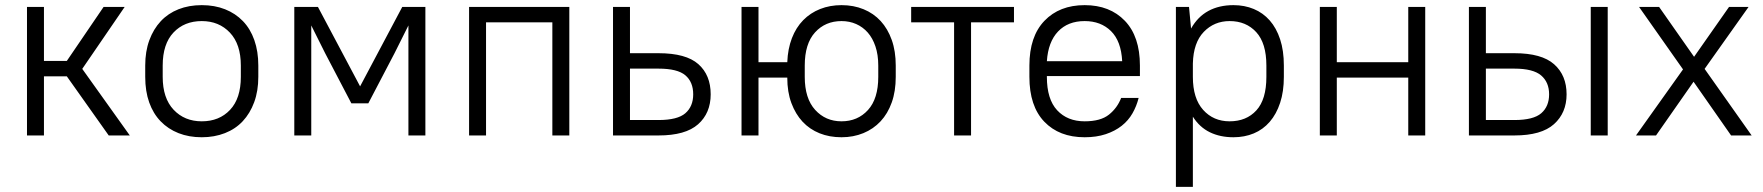

<svg xmlns="http://www.w3.org/2000/svg" viewBox="-20 -527 6860 747"><path d="M240 -230H151V0H85V-500H151V-290H240L383 -500H465L300 -259L485 0H403Z M765 7Q715 7 674.5 -9Q634 -25 605 -55Q576 -85 560.5 -128.5Q545 -172 545 -228V-272Q545 -327 561 -370.5Q577 -414 605.5 -444.5Q634 -475 674.5 -491Q715 -507 765 -507Q815 -507 855.5 -491Q896 -475 925 -445Q954 -415 969.5 -371Q985 -327 985 -272V-228Q985 -173 969 -129.5Q953 -86 924.5 -55.5Q896 -25 855 -9Q814 7 765 7ZM765 -55Q833 -55 875 -99.5Q917 -144 917 -228V-272Q917 -355 874.5 -400Q832 -445 765 -445Q697 -445 655 -400.5Q613 -356 613 -272V-228Q613 -145 655.5 -100Q698 -55 765 -55Z M1245 -320 1191 -428V0H1125V-500H1217L1381 -191L1545 -500H1635V0H1569V-428L1515 -320L1413 -125H1347Z M2129 -440H1871V0H1805V-500H2195V0H2129Z M2365 -500H2431V-320H2542Q2649 -320 2697 -277.5Q2745 -235 2745 -160Q2745 -87 2696 -43.5Q2647 0 2542 0H2365ZM2431 -260V-60H2542Q2616 -60 2646.5 -86.5Q2677 -113 2677 -160Q2677 -208 2646.5 -234Q2616 -260 2542 -260Z M3254 7Q3207 7 3168.5 -8.5Q3130 -24 3102.5 -53.5Q3075 -83 3059 -126Q3043 -169 3043 -225H2931V0H2865V-500H2931V-285H3043Q3045 -337 3061 -378.5Q3077 -420 3105 -448.5Q3133 -477 3171 -492Q3209 -507 3254 -507Q3301 -507 3340 -491Q3379 -475 3406.5 -445Q3434 -415 3449.5 -371.5Q3465 -328 3465 -272V-228Q3465 -172 3449.5 -128.5Q3434 -85 3406 -55Q3378 -25 3339 -9Q3300 7 3254 7ZM3254 -55Q3317 -55 3357 -99Q3397 -143 3397 -228V-272Q3397 -314 3386 -346.5Q3375 -379 3356 -400.5Q3337 -422 3311 -433.5Q3285 -445 3254 -445Q3191 -445 3151 -401Q3111 -357 3111 -272V-228Q3111 -144 3151.5 -99.5Q3192 -55 3254 -55Z M3525 -500H3925V-440H3758V0H3692V-440H3525Z M4200 7Q4101 7 4043 -53.5Q3985 -114 3985 -228V-272Q3985 -385 4043.5 -446Q4102 -507 4200 -507Q4298 -507 4356.5 -446Q4415 -385 4415 -272V-231H4053V-228Q4053 -141 4093 -98Q4133 -55 4200 -55Q4262 -55 4294.5 -81Q4327 -107 4342 -146H4410Q4402 -114 4386 -86Q4370 -58 4344 -37.5Q4318 -17 4282 -5Q4246 7 4200 7ZM4200 -445Q4135 -445 4096.5 -404.5Q4058 -364 4053 -289H4346Q4342 -367 4302.5 -406Q4263 -445 4200 -445Z M4779 7Q4727 7 4687 -12.5Q4647 -32 4621 -73V200H4555V-500H4606L4614 -416Q4640 -462 4681.5 -484.5Q4723 -507 4779 -507Q4822 -507 4858 -492Q4894 -477 4920 -447.5Q4946 -418 4960.5 -374Q4975 -330 4975 -272V-228Q4975 -171 4960.5 -127Q4946 -83 4920 -53Q4894 -23 4858 -8Q4822 7 4779 7ZM4764 -55Q4829 -55 4868 -97.5Q4907 -140 4907 -228V-272Q4907 -359 4867.5 -402Q4828 -445 4764 -445Q4704 -445 4663.5 -403Q4623 -361 4621 -280V-228Q4621 -144 4661 -99.5Q4701 -55 4764 -55Z M5459 -225H5181V0H5115V-500H5181V-285H5459V-500H5525V0H5459Z M5695 -500H5761V-320H5872Q5978 -320 6026.5 -277Q6075 -234 6075 -160Q6075 -88 6026 -44Q5977 0 5872 0H5695ZM5761 -260V-60H5872Q5946 -60 5976.5 -86.5Q6007 -113 6007 -160Q6007 -207 5976 -233.5Q5945 -260 5872 -260ZM6169 -500H6235V0H6169Z M6569 -209 6423 0H6345L6528 -257L6357 -500H6435L6571 -306L6707 -500H6783L6612 -259L6795 0H6715Z"/></svg>

Font: PT Root UI Web
Style: Regular
Weight: 400
Designer: Vitaly Kuzmin
Foundry: ParaType Ltd.
Version: Version 1.000W